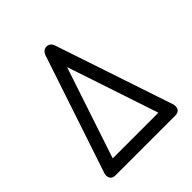

<svg xmlns="http://www.w3.org/2000/svg" viewBox="-163 -677 783 783"><g transform="rotate(-45 228.0 -285.5)"><path d="M428.5 -27.8Q428.5 0 399.4 0H57.4Q28.1 0 28.1 -27.8Q28.1 -33 31 -41.7L199.7 -546.9Q208 -570.6 228.3 -570.6Q248.8 -570.6 256.6 -546.9L425.8 -41.7Q428.5 -33 428.5 -27.8ZM360.1 -57.1 228.3 -452.1 96.7 -57.1Z"/></g></svg>

Font: EnergyBar
Style: Regular
Weight: 400
Italic angle: -10°
Version: 1.0 2000-03-28